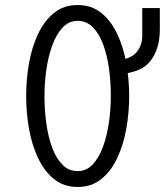

<svg xmlns="http://www.w3.org/2000/svg" viewBox="-20 -732 656 764"><path d="M289 12Q233.5 12 194.5 -19.8Q155.5 -51.5 131 -104.2Q106.5 -157 95.2 -221Q84 -285 84 -350Q84 -415 95.2 -479Q106.5 -543 131 -595.8Q155.5 -648.5 194.5 -680.2Q233.5 -712 289 -712Q344.5 -712 383.5 -680.2Q422.5 -648.5 447 -595.8Q471.5 -543 482.8 -479Q494 -415 494 -350Q494 -285 482.8 -221Q471.5 -157 447 -104.2Q422.5 -51.5 383.5 -19.8Q344.5 12 289 12ZM289 -51Q324 -51 349 -77.8Q374 -104.5 390 -148.5Q406 -192.5 413.5 -245.2Q421 -298 421 -350Q421 -407 413.5 -460.5Q406 -514 390 -556.5Q374 -599 349 -624Q324 -649 289 -649Q254 -649 229 -622.2Q204 -595.5 188 -551.5Q172 -507.5 164.5 -454.8Q157 -402 157 -350Q157 -293 164.5 -239.5Q172 -186 188 -143.5Q204 -101 229 -76Q254 -51 289 -51ZM446 -436V-491Q502.5 -498 524.2 -525.2Q546 -552.5 546 -589V-700H616V-617Q616 -579.5 608.5 -551.5Q601 -523.5 588 -503Q565.5 -467 528.8 -452.8Q492 -438.5 446 -436Z"/></svg>

Font: Overpass Mono Light Light
Style: Regular
Weight: 300
Monospace: yes
Version: Version 4.000